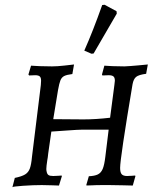

<svg xmlns="http://www.w3.org/2000/svg" viewBox="-20 -775 654 804"><path d="M483 -72Q483 -53 489.5 -45.5Q496 -38 512 -38Q524 -38 533.5 -39Q543 -40 546 -40L547 -37L536 2Q526 2 497.5 1Q469 0 438 0H411Q380 0 367 1Q359 1 351.5 1.5Q344 2 341 1L352 -37Q376 -38 389.5 -44.5Q403 -51 410 -67.5Q417 -84 421 -118L435 -232H323Q308 -232 260 -228.5Q212 -225 195 -224L182 -133Q180 -113 178 -104Q174 -78 174 -68Q174 -61 175 -58Q177 -46 183 -42Q189 -38 203 -38Q215 -38 225 -39Q235 -40 238 -40L239 -37L227 2Q220 2 199 1Q178 0 155 0Q119 0 76 3Q33 6 32 9L42 -30Q71 -36 85 -44.5Q99 -53 105 -69.5Q111 -86 114 -119L151 -419Q152 -426 152 -437Q152 -450 146.5 -455Q141 -460 127 -460L102 -459L99 -463L110 -500Q120 -499 146 -498Q172 -497 198 -497Q220 -497 250.5 -500.5Q281 -504 290 -505L283 -465Q259 -462 248.5 -456.5Q238 -451 233 -438.5Q228 -426 223 -398L203 -276L329 -275Q381 -275 441 -282L459 -419Q461 -433 461 -437Q461 -450 455 -455Q449 -460 435 -460L409 -459L407 -463L417 -500Q426 -499 451 -498Q476 -497 501 -497Q524 -498 556.5 -501Q589 -504 599 -505L592 -466Q561 -462 550 -453Q539 -444 535 -422Q483 -112 483 -72ZM372 -551 363 -550 333 -563Q369 -644 408 -754L418 -755L468 -728L469 -718Z"/></svg>

Font: Alegreya SC
Style: Italic
Weight: 400
Italic angle: -7°
Designer: Juan Pablo del Peral
Foundry: Huerta Tipografica
Version: Version 2.007; ttfautohint (v1.6)